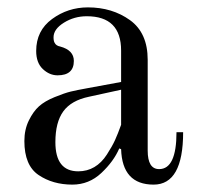

<svg xmlns="http://www.w3.org/2000/svg" viewBox="-20 -488 534 520"><path d="M130 -103Q130 -24 192 -24Q216 -24 235.5 -35.5Q255 -47 269.5 -69.5Q284 -92 291.5 -108.5Q299 -125 308 -150V-245L221 -226Q173 -216 151.5 -186.5Q130 -157 130 -103ZM46 -106Q46 -137 58 -161.5Q70 -186 85.5 -200Q101 -214 128 -225Q155 -236 171.5 -240Q188 -244 216 -249L308 -266V-351Q308 -444 215 -444Q181 -444 153 -426.5Q125 -409 125 -387Q125 -377 128 -372Q132 -364 143 -362Q180 -352 180 -323Q180 -284 136 -284Q114 -284 96 -301Q78 -318 78 -350Q78 -405 121 -436.5Q164 -468 218 -468Q284 -468 332 -433.5Q380 -399 380 -326V-80Q380 -30 411 -30Q458 -30 458 -130H476Q476 12 396 12Q311 12 308 -84L303 -86Q288 -51 254.5 -19.5Q221 12 176 12Q123 12 84.5 -14Q46 -40 46 -106Z"/></svg>

Font: Old Standard TT
Style: Regular
Weight: 400
Designer: Alexey Kryukov <alexios@thessalonica.org.ru>
Version: Version 2.2